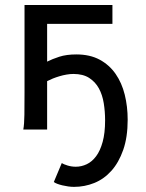

<svg xmlns="http://www.w3.org/2000/svg" viewBox="-20 -518 584 768"><path d="M73.2 0Q77.1 -20.5 77.6 -59.3Q78.1 -98.1 78.1 -148.9V-498H429.7V-422.4H168.5V-271.5Q188.5 -281.7 217 -291Q245.6 -300.3 285.6 -300.3Q339.8 -300.3 378.7 -279.3Q417.5 -258.3 442.4 -222.4Q467.3 -186.5 479 -139.2Q490.7 -91.8 490.7 -39.1Q490.7 30.8 472.9 81.5Q455.1 132.3 425.5 165.3Q396 198.2 357.2 213.9Q318.4 229.5 275.9 229.5Q265.1 229.5 252.9 227.8Q240.7 226.1 229.5 223.4Q218.3 220.7 209.2 217.3Q200.2 213.9 195.3 210L227.1 134.3Q234.4 139.2 250.2 144Q266.1 148.9 283.2 148.9Q305.7 148.9 326.9 138.9Q348.1 128.9 364.5 106.9Q380.9 85 390.6 49.6Q400.4 14.2 400.4 -36.6Q400.4 -71.8 395 -105.2Q389.6 -138.7 375.5 -164.6Q361.3 -190.4 336.7 -206.3Q312 -222.2 273.4 -222.2Q260.7 -222.2 246.3 -219.7Q231.9 -217.3 218 -213.1Q204.1 -209 191.4 -203.9Q178.7 -198.7 168.5 -193.4V0Z"/></svg>

Font: Andika
Style: Regular
Weight: 400
Designer: Victor Gaultney, Annie Olsen, Julie Remington, Don Collingsworth, Eric Hays
Foundry: SIL International
Version: Version 1.001